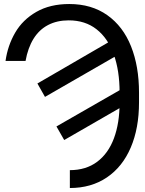

<svg xmlns="http://www.w3.org/2000/svg" viewBox="-20 -738 727 965"><path d="M328.1 -717.8Q440.4 -717.8 519.5 -661.6Q598.6 -605.5 638.7 -504.9Q678.7 -404.3 678.7 -272.5V-222.7Q678.7 -93.8 637.2 3.4Q595.7 100.6 517.1 153.8Q438.5 207 331.1 207V117.2Q412.1 117.2 468.3 75.2Q524.4 33.2 552.7 -43Q581.1 -119.1 581.1 -222.7V-273.4Q581.1 -382.8 551.8 -464.4Q522.5 -545.9 465.3 -590.8Q408.2 -635.7 325.2 -635.7Q266.6 -635.7 221.7 -612.3Q176.8 -588.9 148.4 -543Q120.1 -497.1 108.4 -431.6H7.8Q18.6 -508.8 56.2 -573.7Q93.8 -638.7 162.6 -678.2Q231.4 -717.8 328.1 -717.8ZM540 -534.2 579.1 -465.8 206.1 -251 168 -318.4ZM636.7 -316.4 667 -244.1 302.7 -34.2 263.7 -102.5Z"/></svg>

Font: Pretendard GOV Variable
Style: Regular
Weight: 400
Designer: Base glyphs from Inter by Rasmus Andersson; Hangul glyphs from Noto Sans CJK(Source Han Sans) by Jang Soo-young and Kang
Foundry: Kil Hyung-jin
Version: Version 1.307;Glyphs 3.2 (3192)